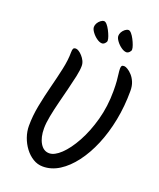

<svg xmlns="http://www.w3.org/2000/svg" viewBox="-164 -1024 920 1113"><g transform="rotate(20 296.0 -468.0)"><path d="M249.5 -635.7Q249.5 -609.7 241.1 -570.4Q232.6 -531 220.8 -484.3Q209 -437.6 196.9 -389.7Q184.7 -341.8 176.3 -298.1Q167.8 -254.5 167.8 -221.7Q167.8 -165.8 188.7 -130.8Q209.7 -95.7 244.5 -95.7Q277 -95.7 315.8 -132.5Q354.7 -169.3 390.4 -234.3Q426.1 -299.3 449.2 -383.3Q472.3 -467.2 472.3 -561.8Q472.3 -598.8 470.2 -623.4Q468.2 -647.9 465.7 -665.3Q463.2 -682.8 463.2 -698.1Q463.2 -709.5 467 -714.5Q470.9 -719.4 481.4 -719.4Q489.5 -719.4 503.3 -711.4Q517.2 -703.4 531.4 -687.7Q545.7 -672 555 -649.3Q564.3 -626.6 564.3 -596.1Q564.3 -501.8 547.3 -415.1Q530.3 -328.4 499.5 -255Q468.7 -181.7 427.1 -126.7Q385.6 -71.7 337.3 -41.2Q289 -10.7 236.4 -10.7Q203.4 -10.7 175.3 -28Q147.2 -45.2 125.9 -73.5Q104.6 -101.8 92.5 -136.4Q80.5 -171 80.5 -205.6Q80.5 -266.6 93.1 -331.6Q105.8 -396.6 122.4 -460.8Q139.1 -524.9 151.7 -583.3Q164.4 -641.6 164.4 -688.6Q164.4 -705.6 168.3 -712.3Q172.2 -719 184 -719Q191.7 -719 202.4 -712.3Q213 -705.6 224 -693.5Q235 -681.4 242.3 -666.6Q249.5 -651.8 249.5 -635.7ZM340.9 -824.7Q340.9 -816.3 332.2 -807.6Q323.6 -799 314.4 -799Q299.7 -799 281.9 -811.6Q264.2 -824.1 251.3 -841.7Q238.4 -859.3 238.4 -872.7Q238.4 -884.5 244.9 -896.1Q251.5 -907.7 262.3 -916.2Q273.1 -924.6 283.2 -924.6Q291.6 -924.6 301.5 -913.2Q311.4 -901.7 320.3 -884.6Q329.2 -867.5 335 -851.3Q340.9 -835 340.9 -824.7ZM491.6 -824.7Q491.6 -816.3 482.9 -807.6Q474.3 -799 465.1 -799Q450.4 -799 432.6 -811.6Q414.9 -824.1 402 -841.7Q389.1 -859.3 389.1 -872.7Q389.1 -884.5 395.6 -896.1Q402.2 -907.7 413 -916.2Q423.8 -924.6 433.9 -924.6Q442.3 -924.6 452.2 -913.2Q462.1 -901.7 471 -884.6Q479.9 -867.5 485.7 -851.3Q491.6 -835 491.6 -824.7Z"/></g></svg>

Font: Kalam Variable Light
Style: Regular
Weight: 300
Designer: Lipi Raval, Jonny Pinhorn
Foundry: Indian Type Foundry
Version: Version 3.000